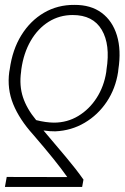

<svg xmlns="http://www.w3.org/2000/svg" viewBox="-36 -573 504 777"><path d="M296.4 183.6H-16.1L-8.8 143.1L236.3 143.6Q212.9 110.4 179.4 68.8Q146 27.3 98.1 -28.3Q42.5 -89.8 17.3 -151.9Q-7.8 -213.9 1.5 -282.2L3.4 -292.5Q14.2 -372.1 50.5 -430.7Q86.9 -489.3 142.1 -521.5Q197.3 -553.7 265.1 -553.2Q331.5 -553.7 375.5 -521Q419.4 -488.3 437.3 -429.2Q455.1 -370.1 442.9 -291.5L441.9 -281.7Q431.6 -214.4 396 -161.1Q360.4 -107.9 306.6 -76.2Q252.9 -44.4 188 -41.5Q176.3 -41.5 165.5 -42.2Q154.8 -43 140.1 -44.9Q191.4 15.6 231.4 63.2Q271.5 110.8 301.8 153.8ZM394 -281.7 395 -291.5Q411.1 -392.6 375.7 -452.4Q340.3 -512.2 258.3 -512.2Q204.6 -512.2 160.9 -484.9Q117.2 -457.5 88.4 -408Q59.6 -358.4 50.3 -292.5L49.3 -282.2Q41.5 -226.6 56.9 -179.7Q72.3 -132.8 110.4 -86.9Q148.9 -77.1 182.1 -76.7Q236.3 -76.7 281 -103.8Q325.7 -130.9 355.2 -177Q384.8 -223.1 394 -281.7Z"/></svg>

Font: Inter Display Extra Light
Style: Italic
Weight: 200
Italic angle: -9.39999°
Designer: Rasmus Andersson
Foundry: rsms
Version: Version 4.000;git-4fc901f